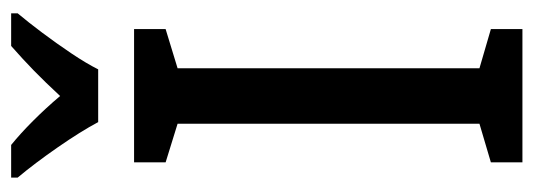

<svg xmlns="http://www.w3.org/2000/svg" viewBox="-334 -646 980 353"><g transform="rotate(-90 156.5 -470.0)"><path d="M279 0H34V-58L105 -79V-634L34 -656V-714H279V-656L207 -634V-79L279 -58ZM108 -780Q91 -812 61.5 -854.5Q32 -897 6 -928V-940H66Q87 -923 110.5 -899.5Q134 -876 156 -850Q182 -878 202.5 -898Q223 -918 248 -940H308V-928Q292 -909 272.5 -883Q253 -857 234.5 -829.5Q216 -802 205 -780Z"/></g></svg>

Font: Noto Sans Condensed Medium
Style: Regular
Weight: 500
Width: 3
Designer: Monotype Design Team
Foundry: Monotype Imaging Inc.
Version: Version 2.013; ttfautohint (v1.8.4.7-5d5b)